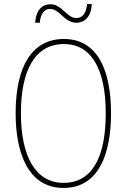

<svg xmlns="http://www.w3.org/2000/svg" viewBox="-20 -916 624 946"><path d="M153 -804H176C180 -854 203 -872 227 -872C274 -872 297 -804 356 -804C397 -804 430 -834 432 -896H409C405 -848 384 -827 356 -827C309 -827 286 -895 228 -895C188 -895 158 -868 153 -804ZM527 -358C527 -576 457 -724 295 -724C141 -724 57 -594 57 -358C57 -164 118 10 293 10C467 10 527 -158 527 -358ZM83 -358C83 -569 152 -699 295 -699C430 -699 501 -576 501 -358C501 -141 434 -15 293 -15C155 -15 83 -146 83 -358Z"/></svg>

Font: Noto Sans Gujarati Condensed Thin
Style: Regular
Weight: 100
Width: 3
Designer: Jelle Bosma - Monotype Design Team, Universal Thirst
Foundry: Monotype Imaging Inc.
Version: Version 2.106